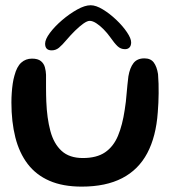

<svg xmlns="http://www.w3.org/2000/svg" viewBox="-20 -679 678 732"><path d="M291.5 32.5Q219.5 32.5 168.5 10.2Q117.5 -12 85.5 -54Q53.5 -96 38.5 -155.2Q23.5 -214.5 23.5 -288.5Q23.5 -306.5 24.8 -324.8Q26 -343 28.5 -360Q31 -377 35 -390.5Q44 -425 61 -440.2Q78 -455.5 102 -455.5Q124.5 -455.5 136 -446Q147.5 -436.5 151.2 -422.2Q155 -408 155.5 -394Q155.5 -384 155.5 -371Q155.5 -358 155.5 -344Q155.5 -330 155.8 -316.8Q156 -303.5 156.5 -292.5Q159 -228.5 172 -179.8Q185 -131 214.8 -103.8Q244.5 -76.5 296 -76.5Q348.5 -76.5 380.5 -98.2Q412.5 -120 429.8 -161.2Q447 -202.5 455.5 -260.5Q458 -275.5 459.8 -291.2Q461.5 -307 462.8 -323Q464 -339 465.8 -355.2Q467.5 -371.5 469.5 -388Q475 -420.5 489 -438.5Q503 -456.5 530.5 -456.5Q554.5 -456.5 566.2 -440.8Q578 -425 582.5 -396.5Q584 -378 584.5 -359.8Q585 -341.5 584.8 -323Q584.5 -304.5 583.8 -286.5Q583 -268.5 581.5 -250.5Q575 -158.5 541.5 -95.2Q508 -32 445.8 0.2Q383.5 32.5 291.5 32.5ZM177 -487Q152 -487 152 -512.5Q152 -529 170.2 -553.5Q188.5 -578 216.5 -602Q244.5 -626 274 -642.5Q303.5 -659 325.5 -659Q346 -659 372.2 -643Q398.5 -627 423.2 -603.5Q448 -580 464 -556.2Q480 -532.5 480 -517.5Q480 -505 473.8 -498.2Q467.5 -491.5 456.5 -491.5Q440 -491.5 428 -503Q416 -514.5 400 -537.5Q389 -553 375 -567.2Q361 -581.5 347 -590.5Q333 -599.5 322 -599.5Q312.5 -599.5 297.5 -588.8Q282.5 -578 266 -561.8Q249.5 -545.5 235.5 -529Q217 -507 204.8 -497Q192.5 -487 177 -487Z"/></svg>

Font: Gluten
Style: Regular
Weight: 400
Designer: Tyler Finck
Foundry: Etcetera Type Company
Version: Version 1.300